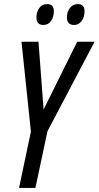

<svg xmlns="http://www.w3.org/2000/svg" viewBox="-20 -918 482 938"><path d="M73 0 131 -275 85 -714H168L193 -383L357 -714H442L212 -277L153 0ZM342 -796Q364 -796 378.5 -815Q393 -834 393 -863Q393 -898 360 -898Q335 -898 321 -878.5Q307 -859 307 -833Q307 -796 342 -796ZM192 -796Q215 -796 229 -815Q243 -834 243 -863Q243 -898 211 -898Q185 -898 171.5 -878.5Q158 -859 158 -833Q158 -796 192 -796Z"/></svg>

Font: Noto Sans UI Condensed
Style: Italic
Weight: 400
Width: 3
Italic angle: -12°
Designer: Monotype Design Team
Foundry: Monotype Imaging Inc.
Version: Version 1.901